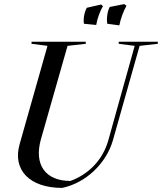

<svg xmlns="http://www.w3.org/2000/svg" viewBox="-20 -904 791 938"><path d="M284 14C398 -10 499 -104 532 -220L662 -680L751 -690V-700H560V-690L638 -680L509 -218C482 -122 412 -52 324 -20C201 -20 145 -100 180 -224L310 -680L399 -690V-700H134V-690L212 -680L76 -200C40 -74 124 14 284 14ZM390 -788 450 -782C456 -816 469 -850 483 -874L474 -882L404 -866C392 -844 386 -812 390 -788ZM504 -788 563 -780C569 -812 584 -852 598 -876L587 -884L516 -870C504 -848 500 -812 504 -788Z"/></svg>

Font: Mazius Display Extra italic
Style: Regular
Weight: 400
Italic angle: -17°
Designer: Alberto Casagrande & Collletttivo
Foundry: Collletttivo
Version: Version 2.000;Glyphs 3.2 (3217)